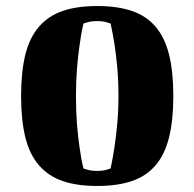

<svg xmlns="http://www.w3.org/2000/svg" viewBox="-20 -606 645 637"><path d="M232 -288Q232 -237 235.5 -193Q239 -149 244 -117Q249 -79 257 -47Q263 -45 270 -43Q276 -41 284.5 -40Q293 -39 302 -39Q311 -39 319.5 -40Q328 -41 334 -43Q341 -45 347 -47Q354 -80 360 -119Q365 -152 369 -195.5Q373 -239 373 -288Q373 -339 369 -382.5Q365 -426 360 -458Q354 -496 347 -528Q341 -530 334 -532Q328 -534 319.5 -535Q311 -536 302 -536Q293 -536 284.5 -535Q276 -534 270 -532Q263 -530 257 -528Q249 -495 244 -456Q239 -423 235.5 -379.5Q232 -336 232 -288ZM50 -287Q50 -368 64 -424.5Q78 -481 109 -517Q140 -553 187.5 -569.5Q235 -586 303 -586Q370 -586 418 -569.5Q466 -553 496.5 -517Q527 -481 541 -424.5Q555 -368 555 -287Q555 -207 541 -150.5Q527 -94 496.5 -58Q466 -22 418 -5.5Q370 11 303 11Q235 11 187.5 -5.5Q140 -22 109 -58Q78 -94 64 -150.5Q50 -207 50 -287Z"/></svg>

Font: Bigshot One
Style: Regular
Weight: 400
Designer: Gesine Todt
Foundry: Gesine Todt
Version: Version 1.000